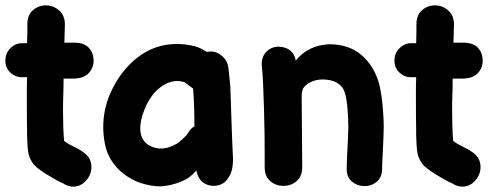

<svg xmlns="http://www.w3.org/2000/svg" viewBox="-30 -694 1835 716"><path d="M243 2Q271 2 291 -20.5Q311 -43 311 -71Q311 -106 280 -127Q267 -137 249 -145L241 -149L232 -154L224 -158L214 -165Q213 -165 209 -169Q205 -216 205 -280Q205 -319 206 -340Q207 -360 207 -401H244Q281 -401 300 -420.5Q319 -440 319 -468Q319 -497 301 -516Q283 -535 247 -535H210L212 -603Q212 -636 190.5 -655Q169 -674 141 -674Q114 -674 93.5 -656.5Q73 -639 72 -607V-576L71 -533H53Q28 -533 9 -514.5Q-10 -496 -10 -468Q-10 -441 8.5 -423.5Q27 -406 52 -406H71Q70 -384 70 -341Q70 -235 71 -206V-186Q72 -144 76 -122.5Q80 -101 97 -79Q117 -59 157 -36L183 -21Q193 -15 204 -11Q223 2 243 2Z M568 1Q607 -1 646 -17Q679 -30 702 -58Q710 -25 728.5 -12.5Q747 0 770 -1Q798 -2 815.5 -22.5Q833 -43 837 -72Q839 -86 839 -102Q838 -117 836 -167L834 -221Q831 -327 829 -371L822 -440Q819 -466 799.5 -484Q780 -502 755 -502L745 -501H740Q718 -516 695 -522Q660 -530 630 -530Q547 -530 482 -479Q417 -428 381 -345Q355 -286 355 -219Q355 -190 361 -159Q369 -112 403 -72Q438 -33 490 -13Q532 1 568 1ZM569 -140Q556 -140 541 -145Q493 -162 493 -216Q493 -247 509 -286Q529 -336 562.5 -364Q596 -392 632 -392Q641 -392 657 -388L666 -382L680 -371L690 -364Q695 -306 695 -222Q687 -219 681 -212L664 -188L649 -174Q639 -164 631 -159Q599 -140 569 -140Z M1395 -63Q1395 -84 1397.5 -127.5Q1400 -171 1401 -218Q1401 -241 1399 -273Q1397 -305 1392.5 -336.5Q1388 -368 1381 -391Q1361 -453 1316 -490.5Q1271 -528 1200 -529Q1119 -526 1073 -468Q1064 -517 1010 -520Q980 -520 961 -498.5Q942 -477 947 -441Q950 -413 951.5 -372.5Q953 -332 954.5 -286.5Q956 -241 956.5 -198Q957 -155 957 -121Q957 -87 957 -70Q957 -42 971 -25.5Q985 -9 1006 -3.5Q1027 2 1048 -3.5Q1069 -9 1083 -25.5Q1097 -42 1097 -70Q1097 -117 1096 -208Q1095 -298 1095 -333Q1095 -342 1095.5 -346.5Q1096 -351 1100 -364Q1111 -381 1134.5 -390.5Q1158 -400 1186 -397Q1213 -395 1231 -382.5Q1249 -370 1255 -351Q1263 -327 1266 -287.5Q1269 -248 1269 -218Q1268 -178 1265.5 -135.5Q1263 -93 1263 -67Q1262 -35 1281 -18Q1300 -1 1326.5 0Q1353 1 1373.5 -15Q1394 -31 1395 -63Z M1694 2Q1722 2 1742 -20.5Q1762 -43 1762 -71Q1762 -106 1731 -127Q1718 -137 1700 -145L1692 -149L1683 -154L1675 -158L1665 -165Q1664 -165 1660 -169Q1656 -216 1656 -280Q1656 -319 1657 -340Q1658 -360 1658 -401H1695Q1732 -401 1751 -420.5Q1770 -440 1770 -468Q1770 -497 1752 -516Q1734 -535 1698 -535H1661L1663 -603Q1663 -636 1641.5 -655Q1620 -674 1592 -674Q1565 -674 1544.5 -656.5Q1524 -639 1523 -607V-576L1522 -533H1504Q1479 -533 1460 -514.5Q1441 -496 1441 -468Q1441 -441 1459.5 -423.5Q1478 -406 1503 -406H1522Q1521 -384 1521 -341Q1521 -235 1522 -206V-186Q1523 -144 1527 -122.5Q1531 -101 1548 -79Q1568 -59 1608 -36L1634 -21Q1644 -15 1655 -11Q1674 2 1694 2Z"/></svg>

Font: Balsamiq Sans
Style: Bold
Weight: 700
Designer: Michael Angeles
Foundry: Balsamiq SRL
Version: Version 1.020; ttfautohint (v1.8.4.7-5d5b);gftools[0.9.26]